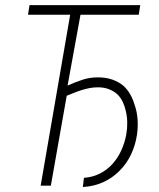

<svg xmlns="http://www.w3.org/2000/svg" viewBox="-20 -731 627 756"><path d="M526.4 -672.9 532.2 -710.9H96.2L90.3 -672.9H256.3L140.1 0H180.2L242.7 -354Q257.3 -359.9 272 -365.7Q286.6 -371.6 302.2 -376.5Q317.4 -381.3 333.3 -384.3Q349.1 -387.2 365.2 -387.2Q390.6 -387.2 409.9 -379.4Q429.2 -371.6 442.9 -358.9Q455.6 -346.2 463.4 -329.6Q471.2 -313 475.1 -294.9Q480.5 -272.9 481 -249Q481.4 -225.1 477.1 -201.2Q471.2 -168.5 457.5 -138.7Q443.8 -108.9 423.3 -85.9Q402.3 -62.5 373.8 -47.9Q345.2 -33.2 310.5 -30.8L306.2 5.4Q350.1 2.9 386.5 -13.7Q422.9 -30.3 450.2 -58.1Q478 -85.4 495.6 -122.1Q513.2 -158.7 519.5 -201.2Q523.9 -232.9 521.5 -263.4Q519 -293.9 509.3 -320.3Q502.9 -342.3 491.7 -361.3Q480.5 -380.4 464.4 -394.5Q446.3 -409.2 421.9 -417.7Q397.5 -426.3 366.7 -426.3Q334.5 -426.8 304.7 -417Q274.9 -407.2 246.1 -394L296.9 -672.9Z"/></svg>

Font: Roboto Mono ExtraLight
Style: Italic
Weight: 250
Italic angle: -10°
Monospace: yes
Designer: Google
Version: Version 3.000